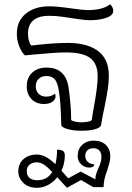

<svg xmlns="http://www.w3.org/2000/svg" viewBox="-20 -612 629 912"><path d="M518 -561Q518 -539 485.5 -527.5Q453 -516 405 -516Q381 -516 319 -526Q314 -527 279.5 -532Q245 -537 213 -537Q164 -537 138.5 -515.5Q113 -494 113 -453Q113 -435 117 -419.5Q121 -404 128 -396Q137 -396 157 -399Q251 -409 312 -408Q400 -406 448.5 -367.5Q497 -329 497 -253Q497 -222 492 -188.5Q487 -155 476 -101Q469 -72 460 -18Q458 -6 432.5 1.5Q407 9 367 9Q327 9 299 0.5Q271 -8 271 -19Q270 -64 267.5 -106.5Q265 -149 259 -184Q253 -221 239.5 -236Q226 -251 200 -251Q178 -251 164 -238Q150 -225 150 -202Q150 -180 163.5 -166.5Q177 -153 200 -153Q223 -153 241 -167Q244 -161 244 -155Q244 -140 229.5 -129Q215 -118 189 -118Q152 -118 129.5 -141.5Q107 -165 107 -202Q107 -242 132.5 -266.5Q158 -291 201 -291Q292 -291 306 -195Q318 -108 318 -43Q318 -39 333.5 -35Q349 -31 366 -31Q385 -31 400 -34.5Q415 -38 416 -43Q418 -60 427 -110Q444 -203 444 -249Q444 -309 409 -336Q374 -363 292 -363Q248 -363 141 -353L98 -349Q81 -366 70.5 -394Q60 -422 60 -452Q60 -513 103 -547.5Q146 -582 213 -582Q252 -582 320 -572Q376 -564 395 -564Q469 -564 503 -592Q518 -577 518 -561ZM504 131Q504 146 499.5 162.5Q495 179 490 195Q472 241 472 277H423L365 243L298 280L252 230Q234 253 208.5 266.5Q183 280 156 280Q114 280 90.5 256.5Q67 233 67 202Q67 165 92 143.5Q117 122 155 122Q197 122 243 168Q251 136 251 99Q270 99 279 105Q288 111 288 126Q288 165 272 199L304 235L363 203L433 240Q433 227 436.5 215.5Q440 204 447 188Q462 156 462 133Q462 114 452 103Q442 92 423 92Q406 92 395.5 102Q385 112 385 128Q385 145 396 156Q407 167 428 169Q426 184 404 184Q382 184 365.5 168.5Q349 153 349 129Q349 96 370.5 76Q392 56 424 56Q462 56 483 76.5Q504 97 504 131ZM228 205Q207 182 189.5 170.5Q172 159 155 159Q134 159 120.5 170Q107 181 107 200Q107 222 120 233Q133 244 157 244Q205 244 228 205Z"/></svg>

Font: Krub Light
Style: Regular
Weight: 300
Designer: Ekaluck Peanpanawate
Foundry: Cadson Demak Co.,Ltd.
Version: Version 1.000; ttfautohint (v1.6)